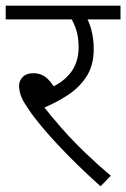

<svg xmlns="http://www.w3.org/2000/svg" viewBox="-20 -642 443 674"><path d="M266 -574 279 -587Q292 -570 300.5 -538Q309 -506 309 -470Q309 -413 284 -374Q259 -335 218.5 -308.5Q178 -282 130 -262L126 -277Q157 -237 196.5 -192Q236 -147 280.5 -104.5Q325 -62 369 -25L333 12Q275 -40 224.5 -91Q174 -142 135.5 -187Q97 -232 76 -265Q58 -291 52.5 -308.5Q47 -326 47 -341Q47 -359 60 -372Q73 -385 97 -385Q127 -385 147.5 -365Q168 -345 187 -306L139 -327Q193 -345 224.5 -382.5Q256 -420 256 -476Q256 -516 245 -545Q234 -574 223 -586L256 -574H0V-622H403V-574Z"/></svg>

Font: Noto Sans Devanagari Light
Style: Regular
Weight: 300
Version: Version 2.003